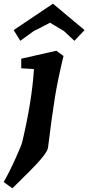

<svg xmlns="http://www.w3.org/2000/svg" viewBox="-80 -785 478 1040"><path d="M225 -510 264 -482Q233 -353 217.5 -258Q202 -163 180 15Q177 46 80 143Q61 162 27 195.5Q-7 229 -13 235L-60 201Q-28 145 4.5 72.5Q37 0 40 -14Q93 -237 104 -411L35 -415V-467ZM207 -765 378 -622 323 -564 266 -617 191 -662Q123 -626 103 -617L30 -564L-6 -622Z"/></svg>

Font: Andada
Style: Bold Italic
Weight: 700
Italic angle: -8.29999°
Designer: Carolina Giovagnoli
Foundry: Carolina Giovagnoli
Version: Version 1.003